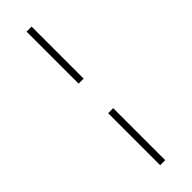

<svg xmlns="http://www.w3.org/2000/svg" viewBox="-270 -735 809 809"><g transform="rotate(-45 134.0 -331.0)"><path d="M119 -419V-729H149V-419ZM119 67V-243H149V67Z"/></g></svg>

Font: Hubot Sans Condensed ExtraLight
Style: Regular
Weight: 200
Width: 3
Designer: Deni Anggara
Foundry: GitHub, Inc., Subsidiary of Microsoft Corporation
Version: Version 2.000